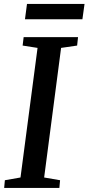

<svg xmlns="http://www.w3.org/2000/svg" viewBox="-22 -926 436 946"><path d="M-1.5 0 2 -38 79 -51.5 163 -690 89.5 -701.5 94.5 -743H362.5L358 -701.5L279 -690L195.5 -51.5L274 -38L270.5 0ZM111 -906.5H394.5L384 -831H101Z"/></svg>

Font: Merriweather 36pt Medium
Style: Italic
Weight: 500
Italic angle: -7.8°
Version: Version 2.101